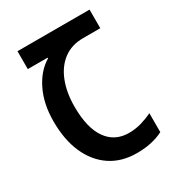

<svg xmlns="http://www.w3.org/2000/svg" viewBox="-174 -821 862 939"><g transform="rotate(-30 257.0 -352.0)"><path d="M325 10Q239 10 177 -31.5Q115 -73 81.5 -148.5Q48 -224 48 -328Q48 -427 84 -500.5Q120 -574 179 -609V-613H67V-714H474V-609H377Q312 -609 266.5 -575Q221 -541 197 -480Q173 -419 173 -339Q173 -219 217 -157Q261 -95 340 -95Q377 -95 410 -104.5Q443 -114 474 -129V-22Q411 10 325 10Z"/></g></svg>

Font: Noto Sans Georgian Condensed SemiBold
Style: Regular
Weight: 600
Width: 3
Designer: Monotype Design Team, Akaki Razmadze
Foundry: Google LLC
Version: Version 2.005; ttfautohint (v1.8.4.7-5d5b)